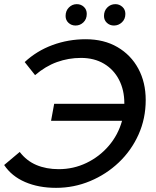

<svg xmlns="http://www.w3.org/2000/svg" viewBox="-23 -897 752 925"><path d="M223 -315 238 -397H576Q576 -398 576 -400Q576 -463 550.5 -512.5Q525 -562 478 -590Q431 -618 367 -618Q307 -618 251.5 -598Q196 -578 146 -535L96 -598Q154 -652 230 -680Q306 -708 390 -708Q478 -708 543 -670Q608 -632 643.5 -566Q679 -500 679 -415Q679 -326 644.5 -249Q610 -172 549.5 -114.5Q489 -57 411 -24.5Q333 8 247 8Q163 8 98 -20Q33 -48 -3 -102L72 -165Q105 -122 152.5 -102Q200 -82 260 -82Q331 -82 393.5 -112Q456 -142 501 -194.5Q546 -247 565 -315ZM526 -774Q506 -774 492 -787Q478 -800 478 -820Q478 -845 494 -861Q510 -877 533 -877Q552 -877 566.5 -864Q581 -851 581 -830Q581 -805 564.5 -789.5Q548 -774 526 -774ZM341 -774Q321 -774 307 -787Q293 -800 293 -820Q293 -845 309 -861Q325 -877 347 -877Q367 -877 381 -864Q395 -851 395 -830Q395 -805 379 -789.5Q363 -774 341 -774Z"/></svg>

Font: Montserrat Medium
Style: Italic
Weight: 500
Italic angle: -11.3°
Designer: Julieta Ulanovsky
Foundry: Julieta Ulanovsky
Version: Version 9.000; ttfautohint (v1.8.4.7-5d5b)